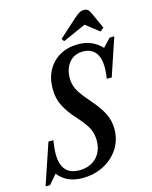

<svg xmlns="http://www.w3.org/2000/svg" viewBox="-178 -1051 909 1150"><g transform="rotate(-15 276.0 -476.5)"><path d="M188 9.5Q90.5 9.5 38.5 -58L-11.5 0H-39L47 -255H77.5Q74 -231.5 71.8 -210.5Q69.5 -189.5 69.5 -171.5Q69.5 -40.5 182.5 -40.5Q248 -40.5 288 -80.2Q328 -120 328 -187.5Q328 -232.5 308.2 -268Q288.5 -303.5 245.5 -350Q200 -400.5 176.5 -446.8Q153 -493 153 -553.5Q153 -618.5 180 -667.8Q207 -717 255.5 -744.5Q304 -772 369 -772Q457.5 -772 514 -710.5L562.5 -761.5H591L512.5 -527.5H482Q484.5 -544.5 486.2 -562.5Q488 -580.5 488 -595.5Q488 -657.5 461.8 -690Q435.5 -722.5 385.5 -722.5Q331.5 -722.5 300 -685Q268.5 -647.5 268.5 -587Q268.5 -547.5 286.5 -514Q304.5 -480.5 347 -432.5Q403.5 -368 426 -322.5Q448.5 -277 448.5 -226.5Q448.5 -159 414.5 -105.8Q380.5 -52.5 321.5 -21.5Q262.5 9.5 188 9.5ZM293 -811 282.5 -828.5 394.5 -929.5Q414 -947 427.2 -954.2Q440.5 -961.5 455 -961.5Q470 -961.5 479 -954.2Q488 -947 496 -929.5L541.5 -829L518.5 -811L437 -875Z"/></g></svg>

Font: Libre Caslon Condensed SemiBold Italic
Style: Regular
Weight: 600
Italic angle: -22.583°
Designer: Pablo Impallari, Rodrigo Fuenzalida, Katja Schimmel, Ertekin Erdin
Foundry: Pablo Impallari, Rodrigo Fuenzalida
Version: Version 2.000; ttfautohint (v1.8.4.7-5d5b);gftools[0.9.33]